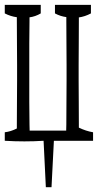

<svg xmlns="http://www.w3.org/2000/svg" viewBox="-27 -549 416 792"><path d="M-7.3 -3.4Q17.6 -6.3 42.5 -19V-22.9Q42.5 -24.4 42.5 -35.2Q42.5 -79.6 43 -128.7Q43.5 -177.7 43.5 -215.8Q43.5 -244.1 43.5 -281.7Q43.5 -320.3 43 -368.9Q42.5 -417.5 42.5 -462.9Q42.5 -463.9 42.5 -474.6V-478Q17.6 -481 -7.3 -493.7Q-7.3 -506.3 -7.3 -528.8H141.1Q141.1 -506.3 141.1 -493.7Q118.7 -480.5 94.7 -477.5V-474.1Q94.7 -463.4 94.7 -462.4Q93.8 -410.6 93.8 -369.1Q93.8 -320.8 93.8 -281.7Q93.8 -243.7 93.8 -215.8Q93.8 -167.5 93.8 -128.4Q94.2 -76.7 94.7 -35.2Q94.7 -20 95.2 -15.1V-10.3H246.1V-15.1Q246.1 -20.5 246.6 -35.2Q247.1 -77.1 247.1 -128.9Q247.1 -167.5 247.6 -215.8Q247.6 -244.1 247.6 -281.7Q247.1 -320.3 247.1 -369.1Q246.6 -411.1 246.6 -462.9Q246.6 -463.9 246.6 -474.6V-478.5Q222.7 -481.4 199.7 -493.7Q199.7 -506.3 199.7 -528.8H348.1Q348.1 -506.3 348.1 -493.7Q323.2 -480.5 298.3 -477.1V-473.6Q298.3 -462.9 298.3 -462.4Q297.9 -410.6 297.9 -369.1Q297.9 -320.8 297.4 -281.7Q297.4 -243.7 297.4 -215.8Q297.9 -167.5 297.9 -128.4Q298.3 -76.7 298.3 -35.2V-25.9V-22.5Q327.6 -8.3 356.9 -3.4Q356.9 19 356.9 31.7H195.3Q190.4 132.3 185.5 223.1H162.1Q157.2 132.3 152.8 31.7Q113.8 34.2 73.7 34.2Q33.7 34.2 -7.3 31.7Q-7.3 19 -7.3 -3.4Z"/></svg>

Font: Scarab Serif
Style: Condensed-Light
Weight: 300
Designer: John Roberts
Foundry: Scarab
Version: 1.0